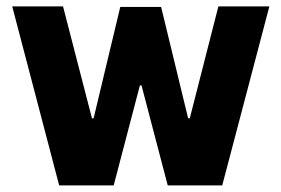

<svg xmlns="http://www.w3.org/2000/svg" viewBox="-20 -563 852 583"><path d="M556.2 -203.6 643.1 -543.5H797.9L654.8 0H489.3L409.7 -303.7H404.8L325.2 0H159.7L17.1 -543.5H171.4L259.3 -203.6H264.2L345.2 -542H469.2L551.3 -203.6Z"/></svg>

Font: Estedad-FD ExtraBold
Style: Regular
Weight: 800
Designer: Amin Abedi
Version: Version 7.3